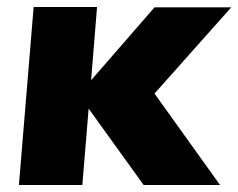

<svg xmlns="http://www.w3.org/2000/svg" viewBox="-20 -528 680 548"><path d="M421 -261 608 0H390L233 -218L215 0H34L76 -508H257L240 -299L421 -507H640Z"/></svg>

Font: Muli Black
Style: Italic
Weight: 900
Italic angle: -4.541°
Designer: Vernon Adams
Foundry: Vernon Adams
Version: Version 2.001